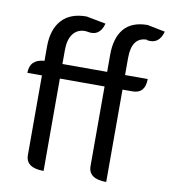

<svg xmlns="http://www.w3.org/2000/svg" viewBox="-88 -885 851 960"><g transform="rotate(10 337.0 -404.5)"><path d="M516 0Q425 0 425 -65V-469H198V0Q107 0 107 -65V-469H33Q33 -538 107 -543V-616Q107 -702 150 -750Q193 -798 276 -798L375 -779Q356 -709 292 -724L281 -725Q242 -725 220 -696Q198 -667 198 -613V-543H425V-630Q425 -715 464 -762Q504 -809 584 -809L674 -791Q655 -722 593 -734V-736Q516 -736 516 -629V-543H631Q631 -469 566 -469H516V0Z"/></g></svg>

Font: Swei Toothpaste CJK TC
Style: Regular
Weight: 400
Version: Version 1.0